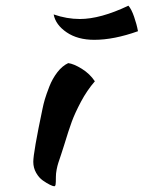

<svg xmlns="http://www.w3.org/2000/svg" viewBox="-20 -626 506 676"><path d="M97.2 -56.2Q97.2 -88.9 129.9 -244.1Q132.8 -258.8 137.9 -276.4Q143.1 -293.9 153.8 -321.5Q164.6 -349.1 181.9 -371.6Q199.2 -394 220.2 -403.8Q239.7 -401.4 268.1 -383.8Q296.4 -366.2 314 -339.8Q286.1 -307.6 264.9 -267.6Q243.7 -227.5 232.7 -197.5Q221.7 -167.5 205.1 -112.8Q201.7 -101.1 195.1 -81.8Q188.5 -62.5 185.3 -52.5Q182.1 -42.5 179.4 -28.8Q176.8 -15.1 176.8 -3.9Q176.8 16.6 175.8 23.2Q174.8 29.8 170.9 29.8Q166.5 29.8 155.5 24.4Q144.5 19 130.9 9.5Q117.2 0 107.2 -17.6Q97.2 -35.2 97.2 -56.2ZM168.9 -575.2Q215.3 -559.1 261.2 -559.1Q333.5 -559.1 432.1 -606Q442.9 -593.8 452.1 -567.1Q461.4 -540.5 465.8 -516.1Q380.9 -485.8 312 -485.8Q253.4 -485.8 214.6 -512.2Q175.8 -538.6 168.9 -575.2Z"/></svg>

Font: Kaushan Script
Style: Regular
Weight: 400
Designer: Pablo Impallari
Foundry: Pablo Impallari
Version: Version 1.002